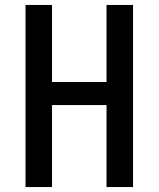

<svg xmlns="http://www.w3.org/2000/svg" viewBox="-20 -755 640 775"><path d="M83 0V-735H190V-424H410V-735H517V0H410V-331H190V0Z"/></svg>

Font: Iosevka Aile Semibold
Style: Regular
Weight: 600
Designer: Belleve Invis
Foundry: Belleve Invis
Version: Version 31.1.0; ttfautohint (v1.8.4)